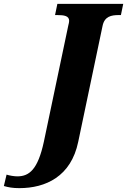

<svg xmlns="http://www.w3.org/2000/svg" viewBox="-166 -734 658 994"><path d="M-66 240C70 240 202 180 239 0L365 -600C375 -649 410 -656 449 -656H460L472 -714H131L119 -656H130C166 -656 192 -652 192 -626C192 -620 190 -611 188 -604L61 0C30 144 -15 179 -76 179C-93 179 -117 175 -132 170L-146 229C-122 236 -100 240 -66 240Z"/></svg>

Font: Noto Serif Condensed Black
Style: Italic
Weight: 900
Width: 3
Italic angle: -12°
Designer: Monotype Design Team
Foundry: Monotype Imaging Inc.
Version: Version 2.013